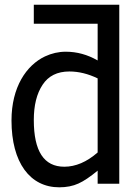

<svg xmlns="http://www.w3.org/2000/svg" viewBox="-20 -780 593 815"><path d="M486.3 -759.8H123.5V-679.2H394.5V-523.4C351.1 -548.3 306.2 -560.5 259.3 -560.5C228.5 -560.5 199.2 -553.7 170.9 -540.5C91.8 -502.9 28.8 -410.2 28.8 -268.6C28.8 -89.8 107.4 15.1 231.4 15.1C262.2 15.1 289.6 9.8 313 -1C335.9 -11.2 363.3 -29.8 394.5 -55.7V0H486.3ZM394.5 -132.8C348.1 -92.3 300.8 -72.3 252.9 -72.3C166.5 -72.3 123.5 -138.2 123.5 -270.5C123.5 -332.5 135.7 -382.3 160.6 -419.9C185.1 -457.5 223.1 -476.6 274.4 -476.6C314 -476.6 354 -466.8 394.5 -447.3Z"/></svg>

Font: SG Kara
Style: Regular
Weight: 400
Designer: Damoon Khanjanzadeh
Version: Version 1.000